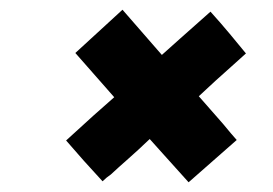

<svg xmlns="http://www.w3.org/2000/svg" viewBox="-20 -375 562 395"><path d="M351 -296 413 -351Q433 -329 453 -305L486 -265Q487 -266 457 -239Q423 -209 389 -177L439 -120Q457 -98 467 -87L368 0L314 -60L288 -89Q264 -66 243.5 -48Q223 -30 208 -16Q199 -10 191 -2Q152 -44 116 -86L172 -137L215 -175L135 -266L232 -355L313 -262Z"/></svg>

Font: Josefin Sans SemiBold
Style: Italic
Weight: 600
Italic angle: -7°
Designer: Santiago Orozco
Foundry: Typemade
Version: Version 2.000